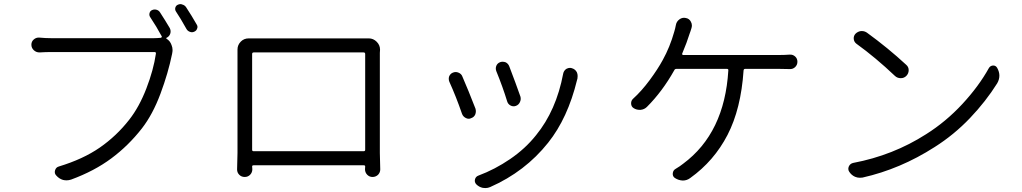

<svg xmlns="http://www.w3.org/2000/svg" viewBox="-20 -868 5040 947"><path d="M817.4 -729.5Q824.2 -715.8 819.8 -702.1Q815.4 -688.5 801.8 -681.6Q799.8 -681.6 799.8 -679.7Q799.8 -677.7 800.8 -677.7L801.8 -676.8Q819.3 -666 826.2 -645.5Q831.1 -633.8 831.1 -621.1Q831.1 -613.3 829.1 -604.5Q829.1 -604.5 829.1 -603.5Q809.6 -507.8 771.5 -405.8Q733.4 -303.7 679.7 -234.4Q613.3 -149.4 529.3 -86.9Q445.3 -24.4 331.1 17.6Q319.3 21.5 308.6 21.5Q299.8 21.5 291 19.5Q271.5 13.7 257.8 -2Q247.1 -12.7 251.5 -27.8Q255.9 -43 270.5 -46.9Q389.6 -83 472.2 -140.1Q554.7 -197.3 617.2 -277.3Q667 -340.8 702.1 -432.1Q737.3 -523.4 749 -603.5Q750 -611.3 742.2 -611.3H231.4Q205.1 -611.3 174.8 -609.4Q158.2 -609.4 146.5 -620.6Q134.8 -631.8 134.8 -647.5Q134.8 -663.1 146.5 -673.3Q158.2 -683.6 173.8 -682.6Q204.1 -679.7 231.4 -679.7H740.2Q754.9 -679.7 773.4 -681.6Q776.4 -682.6 777.8 -685.1Q779.3 -687.5 777.3 -689.5Q752.9 -735.4 719.7 -785.2Q714.8 -793.9 717.8 -804.2Q720.7 -814.5 730.5 -818.4Q741.2 -823.2 752.4 -819.8Q763.7 -816.4 769.5 -806.6Q794.9 -767.6 817.4 -729.5ZM847.7 -811.5Q843.8 -817.4 843.8 -824.2Q843.8 -827.1 844.7 -830.1Q847.7 -840.8 857.4 -844.7Q863.3 -847.7 870.1 -847.7Q875 -847.7 878.9 -845.7Q890.6 -842.8 897.5 -833Q925.8 -790 950.2 -747.1Q954.1 -741.2 954.1 -735.4Q954.1 -731.4 952.1 -726.6Q949.2 -716.8 938.5 -711.9Q932.6 -709 926.8 -709Q921.9 -709 917 -710.9Q905.3 -714.8 899.4 -725.6Q870.1 -778.3 847.7 -811.5Z M1781.2 -601.6Q1781.2 -609.4 1773.4 -609.4H1231.4Q1223.6 -609.4 1223.6 -601.6V-128.9Q1223.6 -122.1 1231.4 -122.1H1773.4Q1781.2 -122.1 1781.2 -128.9ZM1853.5 -607.4V-113.3L1855.5 -32.2Q1855.5 -17.6 1844.7 -5.9Q1833 4.9 1817.4 4.9Q1801.8 4.9 1791 -6.3Q1780.3 -17.6 1780.3 -33.2Q1780.3 -40 1781.2 -46.9Q1781.2 -52.7 1774.4 -52.7H1230.5Q1223.6 -52.7 1223.6 -46.9L1224.6 -33.2Q1224.6 -17.6 1213.9 -6.3Q1203.1 4.9 1187 4.9Q1170.9 4.9 1160.2 -5.9Q1149.4 -16.6 1149.4 -32.2L1151.4 -113.3V-607.4V-624Q1151.4 -646.5 1168 -663.1Q1183.6 -678.7 1207 -678.7Q1207 -678.7 1208 -678.7Q1217.8 -678.7 1236.3 -678.7H1769.5H1798.8Q1821.3 -678.7 1837.9 -662.1Q1854.5 -645.5 1854.5 -623Q1853.5 -612.3 1853.5 -607.4Z M2427.7 -517.6Q2422.9 -531.2 2428.2 -543.9Q2433.6 -556.6 2447.3 -561.5Q2453.1 -563.5 2459 -563.5Q2466.8 -563.5 2474.6 -560.5Q2487.3 -553.7 2492.2 -540Q2525.4 -453.1 2546.9 -391.6Q2550.8 -377.9 2544.4 -364.3Q2538.1 -350.6 2524.4 -345.7Q2510.7 -340.8 2498 -347.7Q2485.4 -354.5 2481.4 -368.2Q2460 -438.5 2427.7 -517.6ZM2757.8 -504.9Q2760.7 -519.5 2773.4 -528.3Q2782.2 -533.2 2791 -533.2Q2796.9 -533.2 2801.8 -531.2Q2817.4 -526.4 2825.2 -511.7Q2829.1 -502.9 2829.1 -493.2Q2829.1 -487.3 2828.1 -480.5Q2827.1 -477.5 2826.2 -473.6Q2780.3 -285.2 2683.6 -164.1Q2570.3 -21.5 2397.5 54.7Q2386.7 59.6 2374 59.6Q2368.2 59.6 2361.3 58.6Q2342.8 54.7 2329.1 41Q2319.3 30.3 2322.8 16.6Q2326.2 2.9 2339.8 -2Q2420.9 -32.2 2496.1 -83.5Q2571.3 -134.8 2624 -201.2Q2723.6 -323.2 2757.8 -504.9ZM2196.3 -464.8Q2193.4 -471.7 2193.4 -479.5Q2193.4 -485.4 2195.3 -491.2Q2201.2 -504.9 2213.9 -509.8Q2220.7 -512.7 2227.5 -512.7Q2234.4 -512.7 2241.2 -509.8Q2255.9 -503.9 2260.7 -490.2Q2290 -422.9 2325.2 -332Q2327.1 -325.2 2327.1 -319.3Q2327.1 -311.5 2324.2 -303.7Q2318.4 -290 2303.7 -285.2Q2297.9 -282.2 2292 -282.2Q2284.2 -282.2 2277.3 -286.1Q2263.7 -293 2258.8 -306.6Q2229.5 -391.6 2196.3 -464.8Z M3344.7 -603.5Q3343.8 -601.6 3345.2 -599.1Q3346.7 -596.7 3349.6 -596.7H3821.3Q3849.6 -596.7 3875 -598.6Q3890.6 -599.6 3901.9 -589.4Q3913.1 -579.1 3913.1 -563.5Q3913.1 -547.9 3901.9 -537.1Q3890.6 -526.4 3875 -527.3Q3844.7 -528.3 3821.3 -528.3H3655.3Q3648.4 -528.3 3647.5 -520.5Q3634.8 -331.1 3568.4 -202.6Q3502 -74.2 3384.8 9.8Q3368.2 22.5 3347.7 22.5Q3347.7 22.5 3347.7 22.5Q3326.2 21.5 3308.6 9.8Q3296.9 2 3298.3 -13.2Q3299.8 -28.3 3312.5 -35.2Q3334 -47.9 3349.6 -60.5Q3553.7 -211.9 3572.3 -520.5Q3573.2 -528.3 3565.4 -528.3H3316.4Q3308.6 -528.3 3305.7 -521.5Q3247.1 -417 3170.9 -340.8Q3158.2 -328.1 3139.6 -326.2Q3136.7 -326.2 3134.8 -326.2Q3119.1 -326.2 3106.4 -334Q3092.8 -341.8 3092.8 -358.4Q3092.8 -372.1 3102.5 -380.9Q3144.5 -418.9 3184.6 -473.1Q3224.6 -527.3 3249 -572.3Q3284.2 -635.7 3305.7 -711.9Q3310.5 -727.5 3313.5 -744.1Q3316.4 -761.7 3331.1 -772.5Q3341.8 -780.3 3354.5 -780.3Q3358.4 -780.3 3362.3 -779.3Q3379.9 -776.4 3387.7 -760.7Q3392.6 -752 3392.6 -742.2Q3392.6 -736.3 3390.6 -729.5Q3388.7 -723.6 3385.7 -713.9Q3382.8 -704.1 3381.8 -703.1Q3368.2 -659.2 3344.7 -603.5Z M4204.1 -652.3Q4192.4 -661.1 4190.9 -675.8Q4189.5 -690.4 4199.2 -701.2Q4210.9 -712.9 4226.6 -714.8Q4228.5 -714.8 4231.4 -714.8Q4244.1 -714.8 4255.9 -707Q4359.4 -631.8 4449.2 -548.8Q4461.9 -538.1 4461.9 -522Q4461.9 -505.9 4450.7 -494.1Q4439.5 -482.4 4422.9 -482.4Q4406.2 -482.4 4394.5 -493.2Q4298.8 -584 4204.1 -652.3ZM4234.4 7.8Q4227.5 8.8 4220.7 8.8Q4209 8.8 4197.3 3.9Q4179.7 -3.9 4168.9 -20.5Q4164.1 -27.3 4164.1 -35.2Q4164.1 -41 4167 -47.9Q4173.8 -61.5 4188.5 -64.5Q4384.8 -101.6 4547.9 -206.1Q4645.5 -267.6 4726.6 -355Q4807.6 -442.4 4857.4 -532.2Q4864.3 -543.9 4877.9 -544.9Q4877.9 -544.9 4878.9 -544.9Q4891.6 -544.9 4898.4 -533.2Q4909.2 -513.7 4909.2 -495.1Q4909.2 -475.6 4898.4 -457Q4842.8 -368.2 4764.2 -285.6Q4685.5 -203.1 4589.8 -142.6Q4420.9 -34.2 4234.4 7.8Z"/></svg>

Font: Gen Jyuu Gothic Normal
Style: Regular
Weight: 300
Designer: [Source Han Sans]
Ryoko NISHIZUKA  (kana & ideographs); Paul D. Hunt (Latin, Greek & Cyrillic); Wenlong ZHANG  (bopomofo
Version: Version 1.002.20150607